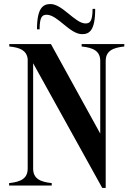

<svg xmlns="http://www.w3.org/2000/svg" viewBox="-20 -918 653 950"><path d="M384 -700V-688C441 -682 476 -666 476 -616V-257L232 -700H26V-688C78 -683 112 -669 117 -626V-84C117 -34 82 -18 25 -12V0H236V-12C179 -18 144 -34 144 -84V-605L486 12H503V-616C503 -666 538 -682 595 -688V-700ZM211 -845C265 -845 325 -749 386 -749C422 -749 451 -766 451 -874H438C438 -811 424 -802 403 -802C352 -802 289 -898 230 -898C193 -898 163 -879 163 -773H176C176 -836 190 -845 211 -845Z"/></svg>

Font: Sprat Condensed Medium
Style: Regular
Weight: 500
Width: 3
Designer: Ethan Nakache
Foundry: Collletttivo
Version: Version 2.000;Glyphs 3.2 (3217)